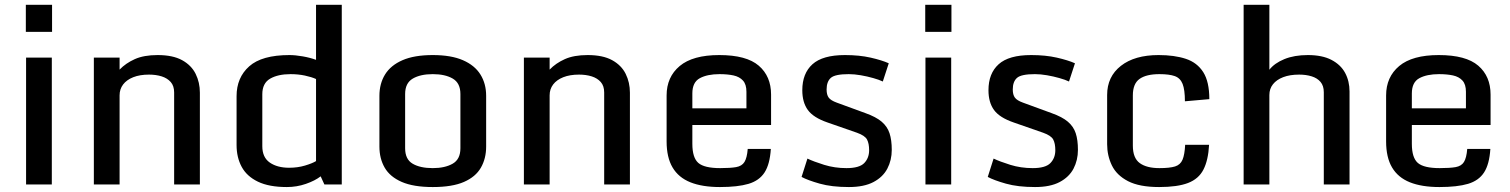

<svg xmlns="http://www.w3.org/2000/svg" viewBox="-20 -756 6191 787"><path d="M86.9 -520H192.4V0H86.9ZM85.9 -625.5V-736.3H193.4V-625.5Z M364.7 -520H470.2V-470.7Q495.6 -497.1 532.7 -513.7Q569.8 -530.3 626 -530.3Q688.5 -530.3 726.6 -509.3Q764.6 -488.3 782 -453.1Q799.3 -418 799.3 -376V0H693.8V-377Q693.8 -403.8 679.9 -419.7Q666 -435.5 642.8 -442.9Q619.6 -450.2 590.8 -450.2Q553.2 -450.2 526.1 -439.5Q499 -428.7 484.6 -409.7Q470.2 -390.6 470.2 -365.2V0H364.7Z M949.7 -161.6V-361.8Q949.7 -438 1001.5 -484.1Q1053.2 -530.3 1166.5 -530.3Q1190.4 -530.3 1221.2 -524.9Q1252 -519.5 1275.4 -510.7V-736.3H1380.9V0H1309.6L1294.4 -33.2Q1271 -15.1 1233.6 -2.2Q1196.3 10.7 1155.8 10.7Q1083 10.7 1037.4 -11.2Q991.7 -33.2 970.7 -72Q949.7 -110.8 949.7 -161.6ZM1275.4 -95.7V-432.1Q1257.3 -440.4 1229.5 -446.3Q1201.7 -452.1 1170.9 -452.1Q1119.6 -452.1 1087.4 -433.6Q1055.2 -415 1055.2 -369.6V-156.7Q1055.2 -110.8 1085.9 -89.6Q1116.7 -68.4 1165 -68.4Q1200.2 -68.4 1230.2 -77.4Q1260.3 -86.4 1275.4 -95.7Z M1753.9 10.7Q1674.8 10.7 1626.7 -10.3Q1578.6 -31.2 1556.9 -68.6Q1535.2 -106 1535.2 -155.3V-363.3Q1535.2 -413.1 1558.3 -450.7Q1581.5 -488.3 1629.9 -509.3Q1678.2 -530.3 1753.9 -530.3Q1829.1 -530.3 1877.4 -509.3Q1925.8 -488.3 1949.2 -450.7Q1972.7 -413.1 1972.7 -363.3V-155.3Q1972.7 -106.4 1951.2 -68.8Q1929.7 -31.2 1881.8 -10.3Q1834 10.7 1753.9 10.7ZM1753.9 -66.9Q1803.7 -66.9 1835.4 -85Q1867.2 -103 1867.2 -148.4V-370.6Q1867.2 -415.5 1835.9 -433.8Q1804.7 -452.1 1753.9 -452.1Q1703.1 -452.1 1671.9 -433.8Q1640.6 -415.5 1640.6 -370.6V-148.4Q1640.6 -103 1671.4 -85Q1702.1 -66.9 1753.9 -66.9Z M2127.4 -520H2232.9V-470.7Q2258.3 -497.1 2295.4 -513.7Q2332.5 -530.3 2388.7 -530.3Q2451.2 -530.3 2489.3 -509.3Q2527.3 -488.3 2544.7 -453.1Q2562 -418 2562 -376V0H2456.5V-377Q2456.5 -403.8 2442.6 -419.7Q2428.7 -435.5 2405.5 -442.9Q2382.3 -450.2 2353.5 -450.2Q2315.9 -450.2 2288.8 -439.5Q2261.7 -428.7 2247.3 -409.7Q2232.9 -390.6 2232.9 -365.2V0H2127.4Z M2712.4 -176.3V-364.7Q2712.4 -440.4 2766.1 -485.4Q2819.8 -530.3 2928.2 -530.3Q3039.6 -530.3 3090.1 -486.8Q3140.6 -443.4 3140.6 -368.2V-243.7H2817.9V-166.5Q2817.9 -109.4 2842.5 -88.1Q2867.2 -66.9 2932.1 -66.9Q2973.6 -66.9 2997.3 -71Q3021 -75.2 3031.5 -92Q3042 -108.9 3044.9 -145.5H3139.6Q3135.7 -83 3114 -49.3Q3092.3 -15.6 3048.1 -2.4Q3003.9 10.7 2931.2 10.7Q2858.4 10.7 2809.8 -8.8Q2761.2 -28.3 2736.8 -69.6Q2712.4 -110.8 2712.4 -176.3ZM3039.6 -312V-379.9Q3039.6 -410.2 3025.4 -425.8Q3011.2 -441.4 2986.6 -446.8Q2961.9 -452.1 2929.2 -452.1Q2879.4 -452.1 2848.6 -435.5Q2817.9 -418.9 2817.9 -373V-312Z M3265.6 -30.8 3289.6 -106Q3314.9 -93.8 3358.2 -80.3Q3401.4 -66.9 3449.7 -66.9Q3502.4 -66.9 3522.5 -87.6Q3542.5 -108.4 3542.5 -140.1Q3542.5 -168 3533.9 -184.1Q3525.4 -200.2 3492.7 -211.9L3372.1 -253.9Q3314 -273.9 3291.3 -305.2Q3268.6 -336.4 3268.6 -386.2Q3268.6 -455.1 3310.3 -492.7Q3352.1 -530.3 3443.4 -530.3Q3502.4 -530.3 3548.6 -519.8Q3594.7 -509.3 3623 -496.6L3598.6 -421.9Q3583.5 -429.2 3559.3 -436Q3535.2 -442.9 3508.5 -447.5Q3481.9 -452.1 3459 -452.1Q3402.8 -452.1 3385.5 -436.8Q3368.2 -421.4 3368.2 -389.2Q3368.2 -367.7 3376.7 -356Q3385.3 -344.2 3409.7 -335.4L3526.9 -292.5Q3570.8 -276.9 3594 -257.1Q3617.2 -237.3 3626.2 -209.7Q3635.3 -182.1 3635.3 -141.6Q3635.3 -99.6 3617.2 -64.9Q3599.1 -30.3 3560.3 -9.8Q3521.5 10.7 3459.5 10.7Q3389.2 10.7 3340.1 -3.2Q3291 -17.1 3265.6 -30.8Z M3773.4 -520H3878.9V0H3773.4ZM3772.5 -625.5V-736.3H3879.9V-625.5Z M4028.8 -30.8 4052.7 -106Q4078.1 -93.8 4121.3 -80.3Q4164.6 -66.9 4212.9 -66.9Q4265.6 -66.9 4285.6 -87.6Q4305.7 -108.4 4305.7 -140.1Q4305.7 -168 4297.1 -184.1Q4288.6 -200.2 4255.9 -211.9L4135.3 -253.9Q4077.1 -273.9 4054.4 -305.2Q4031.7 -336.4 4031.7 -386.2Q4031.7 -455.1 4073.5 -492.7Q4115.2 -530.3 4206.5 -530.3Q4265.6 -530.3 4311.8 -519.8Q4357.9 -509.3 4386.2 -496.6L4361.8 -421.9Q4346.7 -429.2 4322.5 -436Q4298.3 -442.9 4271.7 -447.5Q4245.1 -452.1 4222.2 -452.1Q4166 -452.1 4148.7 -436.8Q4131.3 -421.4 4131.3 -389.2Q4131.3 -367.7 4139.9 -356Q4148.4 -344.2 4172.9 -335.4L4290 -292.5Q4334 -276.9 4357.2 -257.1Q4380.4 -237.3 4389.4 -209.7Q4398.4 -182.1 4398.4 -141.6Q4398.4 -99.6 4380.4 -64.9Q4362.3 -30.3 4323.5 -9.8Q4284.7 10.7 4222.7 10.7Q4152.3 10.7 4103.3 -3.2Q4054.2 -17.1 4028.8 -30.8Z M4731.4 10.7Q4650.4 10.7 4603.8 -13.4Q4557.1 -37.6 4537.6 -77.9Q4518.1 -118.2 4518.1 -165V-366.7Q4518.1 -441.9 4574.5 -486.1Q4630.9 -530.3 4729 -530.3Q4793.9 -530.3 4840.6 -514.9Q4887.2 -499.5 4912.1 -460.2Q4937 -420.9 4937 -349.6L4836.9 -340.8Q4836.9 -388.2 4827.4 -412.1Q4817.9 -436 4795.2 -444.1Q4772.5 -452.1 4732.4 -452.1Q4678.7 -452.1 4651.1 -432.6Q4623.5 -413.1 4623.5 -364.7V-159.2Q4623.5 -107.9 4651.9 -87.4Q4680.2 -66.9 4732.4 -66.9Q4774.4 -66.9 4796.4 -73.7Q4818.4 -80.6 4827.1 -101.3Q4835.9 -122.1 4837.9 -162.6H4936Q4932.6 -99.1 4912.8 -60.8Q4893.1 -22.5 4849.6 -5.9Q4806.2 10.7 4731.4 10.7Z M5077.6 -736.3H5183.1V-470.2Q5204.1 -497.1 5244.6 -513.7Q5285.2 -530.3 5340.8 -530.3Q5399.9 -530.3 5437.7 -510.5Q5475.6 -490.7 5493.7 -457Q5511.7 -423.3 5511.7 -380.9V0H5406.2V-377.9Q5406.2 -404.3 5392.8 -420.2Q5379.4 -436 5356.4 -443.1Q5333.5 -450.2 5305.2 -450.2Q5267.1 -450.2 5239.7 -439.7Q5212.4 -429.2 5197.8 -410.6Q5183.1 -392.1 5183.1 -366.7V0H5077.6Z M5661.6 -176.3V-364.7Q5661.6 -440.4 5715.3 -485.4Q5769 -530.3 5877.4 -530.3Q5988.8 -530.3 6039.3 -486.8Q6089.8 -443.4 6089.8 -368.2V-243.7H5767.1V-166.5Q5767.1 -109.4 5791.7 -88.1Q5816.4 -66.9 5881.3 -66.9Q5922.9 -66.9 5946.5 -71Q5970.2 -75.2 5980.7 -92Q5991.2 -108.9 5994.1 -145.5H6088.9Q6085 -83 6063.2 -49.3Q6041.5 -15.6 5997.3 -2.4Q5953.1 10.7 5880.4 10.7Q5807.6 10.7 5759 -8.8Q5710.4 -28.3 5686 -69.6Q5661.6 -110.8 5661.6 -176.3ZM5988.8 -312V-379.9Q5988.8 -410.2 5974.6 -425.8Q5960.4 -441.4 5935.8 -446.8Q5911.1 -452.1 5878.4 -452.1Q5828.6 -452.1 5797.9 -435.5Q5767.1 -418.9 5767.1 -373V-312Z"/></svg>

Font: Monda Medium
Style: Regular
Weight: 500
Designer: Vernon Adams
Foundry: Vernon Adams
Version: Version 2.200